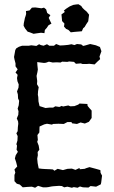

<svg xmlns="http://www.w3.org/2000/svg" viewBox="-20 -878 534 903"><path d="M87 3 73 -10 59 -14 48 -26V-55L52 -66L48 -81L61 -95L56 -115L50 -133L54 -148L64 -164L58 -174L60 -193L57 -200L62 -217L63 -238L57 -251L63 -261L64 -280L66 -296L65 -307L59 -321L66 -338L67 -355L63 -367L68 -383L70 -404L65 -415L64 -434L60 -448L67 -466L68 -481L62 -496L60 -511L63 -526L53 -537L63 -552L53 -566V-580L48 -599L46 -610L52 -643L57 -651L69 -658L84 -663H116L127 -665L151 -662L164 -670L172 -666L185 -663L201 -670L212 -663H234L244 -671L262 -664L281 -665L301 -667L316 -670L330 -666L342 -671L362 -669L371 -662L380 -664L404 -671L431 -665L450 -657L457 -637L448 -612L451 -600L438 -588L425 -575L400 -578L388 -577H368L360 -580L337 -578L328 -587L305 -589L297 -587L272 -588L265 -584L246 -585L228 -584L210 -588L196 -583L187 -582L155 -586L156 -570L158 -551L156 -539L152 -521L155 -497L154 -482L162 -468L159 -449L158 -432L160 -422L161 -401L166 -379L182 -374L194 -370L213 -372H230L240 -378L259 -375L271 -380L276 -377L301 -382L311 -378L330 -379L348 -386L354 -391L391 -389L392 -380L401 -369L411 -358V-323L398 -305L379 -297L359 -302L342 -295L319 -298L316 -304H297L280 -295L255 -296L230 -295L224 -292L201 -296L188 -293L166 -283L165 -255L156 -243L158 -220L155 -211L162 -193L165 -174L157 -163L158 -148L155 -132L157 -111L162 -86L177 -84L193 -83L217 -82L229 -81L236 -75L251 -84L276 -78L294 -83L298 -84L318 -85L335 -79L354 -88L355 -82L378 -84L385 -87L401 -92L431 -84L452 -78L453 -65L460 -52L456 -20L454 -11L432 0L406 -3L396 4L370 3L356 -1L345 5L327 2L318 5L297 0L282 3L271 -3L258 -4L230 -2L222 -1L207 2L198 3H182L159 -4L145 5L130 0L110 1ZM138 -719 120 -726 110 -729 98 -744 91 -757 92 -769 95 -783 97 -793 101 -805 103 -813 102 -826 119 -829 130 -842 146 -843 175 -839 187 -842 197 -834 202 -817 209 -812 217 -807 209 -794 212 -788 217 -777 222 -767 208 -759 200 -747 191 -737 189 -722 173 -724 151 -721ZM313 -726 302 -737 291 -742 281 -753 283 -767 272 -779 271 -790 270 -801 269 -810 285 -822 280 -828 291 -837 308 -848 325 -855 338 -857 349 -858 362 -850 368 -841 376 -833 387 -824 399 -809 397 -794 395 -778 385 -763 378 -751 371 -745 365 -731 354 -730 342 -729 330 -728Z"/></svg>

Font: Winky Rough
Style: Regular
Weight: 400
Designer: Simon Atzbach
Foundry: typofactur
Version: Version 1.206